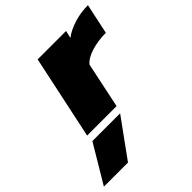

<svg xmlns="http://www.w3.org/2000/svg" viewBox="-352 -636 1037 1037"><g transform="rotate(-45 166.0 -118.0)"><path d="M83 -480H300L290 -437Q324 -463 375.5 -479Q427 -495 482 -495L445 -321Q386 -321 335 -305.5Q284 -290 261 -262L206 0H-19ZM-20 41H192L34 259H-150Z"/></g></svg>

Font: Prompt Black
Style: Italic
Weight: 900
Italic angle: -12°
Designer: Katatrad Team
Foundry: CadsonDemak
Version: Version 1.001